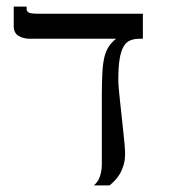

<svg xmlns="http://www.w3.org/2000/svg" viewBox="-20 -560 516 580"><path d="M411.6 -518.6V-442.9H400.9Q384.8 -442.9 372.8 -437.7Q360.8 -432.6 353 -418.9Q345.2 -405.3 341.3 -381.1Q337.4 -356.9 337.4 -318.4Q337.4 -308.6 338.9 -291.3Q340.3 -273.9 342.8 -252.2Q345.2 -230.5 347.7 -207Q350.1 -183.6 352.5 -162.1Q355 -140.6 356.4 -123Q357.9 -105.5 357.9 -96.2Q357.9 -77.1 353.5 -62Q349.1 -46.9 342.3 -35.2Q335.4 -23.4 327.1 -14.9Q318.8 -6.3 311 0H263.7Q268.1 -3.9 272.5 -9.3Q276.9 -14.6 280 -22.2Q283.2 -29.8 285.4 -40.3Q287.6 -50.8 287.6 -64.9V-269.5Q287.6 -310.1 289.1 -338.1Q290.5 -366.2 294.9 -385.5Q299.3 -404.8 307.9 -418.2Q316.4 -431.6 330.6 -442.9H70.8Q50.3 -442.9 35.9 -451.7Q21.5 -460.4 21.5 -481V-540H60.5V-531.7Q60.5 -525.9 66.7 -522.2Q72.8 -518.6 94.2 -518.6Z"/></svg>

Font: Arian AMU Serif
Style: Regular
Weight: 400
Designer: Ruben Hakobyan (Tarumian)
Foundry: Ruben Hakobyan (Tarumian)
Version: Version 1.002